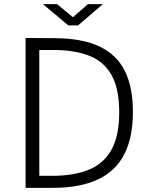

<svg xmlns="http://www.w3.org/2000/svg" viewBox="-20 -906 718 926"><path d="M103.5 -723Q105.5 -723 119 -722.8Q132.5 -722.5 153.2 -722.5Q174 -722.5 198 -722.2Q222 -722 244.5 -722Q378 -721 461 -681.2Q544 -641.5 582.5 -563Q621 -484.5 621 -366.5Q621 -242.5 579 -161.2Q537 -80 451 -40Q365 0 232.5 0H103.5ZM169.5 -665V-58H231Q336 -58 408.2 -87.5Q480.5 -117 517.8 -184.2Q555 -251.5 555 -363.5Q555 -479.5 517.5 -545Q480 -610.5 408.8 -637.8Q337.5 -665 236 -665ZM309.5 -783.5 187 -886H255L332 -823L404 -886H476L356.5 -783.5Z"/></svg>

Font: Public Sans Thin ExtraLight
Style: Regular
Weight: 250
Version: Version 1.007